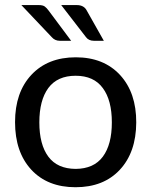

<svg xmlns="http://www.w3.org/2000/svg" viewBox="-20 -746 608 772"><path d="M284.2 -66.9Q357.4 -67.4 393.6 -116.2Q429.7 -165 429.7 -253.9Q429.7 -342.8 393.6 -391.6Q357.4 -441.4 284.2 -441.4Q210.9 -441.4 174.3 -392.1Q138.2 -342.8 138.2 -253.9Q138.2 -165 174.3 -116.2Q210.4 -67.4 284.2 -66.9ZM462.9 -444.3Q528.3 -373 527.8 -253.4Q527.3 -133.8 461.9 -63.5Q396.5 6.8 283.7 6.8Q170.9 6.8 105.5 -64Q40.5 -134.8 40.5 -254.9Q40.5 -375 106.4 -445.3Q172.4 -515.6 284.7 -515.6Q397 -515.6 462.9 -444.3ZM135.7 -725.6Q152.3 -725.6 160.2 -719.7Q168 -713.9 175.8 -703.1L266.1 -582H220.7Q200.7 -582 188 -596.7L65.9 -725.6ZM288.6 -725.6Q317.9 -725.6 329.1 -703.1L397.5 -582H357.9Q336.4 -582 325.7 -596.7L226.1 -725.6Z"/></svg>

Font: Lato-Medium
Style: Regular
Weight: 500
Designer: Lukasz Dziedzic
Foundry: tyPoland Lukasz Dziedzic
Version: Version 2.006; 2014-01-15